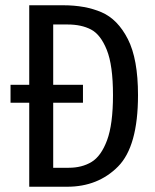

<svg xmlns="http://www.w3.org/2000/svg" viewBox="-20 -709 589 729"><path d="M504 -348Q504 -153 428 -76.5Q352 0 235 0H91V-319H20V-387H91V-689H220Q304 -689 365.5 -662.5Q427 -636 465.5 -560.5Q504 -485 504 -348ZM409 -348Q409 -461 385.5 -519.5Q362 -578 325.5 -597Q289 -616 237 -616H182V-387H295V-319H182V-72H241Q291 -72 327.5 -94Q364 -116 386.5 -176.5Q409 -237 409 -348Z"/></svg>

Font: Fira Sans Extra Condensed
Style: Regular
Weight: 400
Width: 1
Designer: Carrois Corporate & Edenspiekermann AG
Foundry: Carrois Corporate GbR & Edenspiekermann AG
Version: Version 4.203